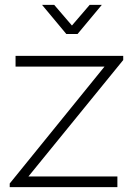

<svg xmlns="http://www.w3.org/2000/svg" viewBox="-20 -770 567 790"><path d="M153 -750 253 -630H299L399 -750H349L276 -665L203 -750ZM20 0H463V-44H97L487 -523V-540H44V-496H410L20 -15Z"/></svg>

Font: Hauora ExtraLight
Style: Regular
Weight: 200
Designer: Mikhail Sharanda
Foundry: WCYS & Co.
Version: Version 1.010